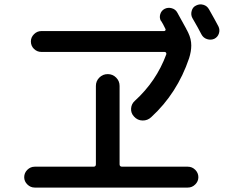

<svg xmlns="http://www.w3.org/2000/svg" viewBox="-20 -846 1040 871"><path d="M870.1 -821.3Q885.7 -829.1 902.8 -824.2Q919.9 -819.3 928.7 -802.7Q957 -752.9 970.7 -726.6Q978.5 -710.9 973.1 -694.3Q967.8 -677.7 952.1 -669.9Q936.5 -663.1 919.4 -668.5Q902.3 -673.8 893.6 -690.4Q880.9 -715.8 852.5 -764.6Q844.7 -779.3 849.6 -796.9Q854.5 -814.5 870.1 -821.3ZM137.7 4.9Q118.2 4.9 104 -9.3Q89.8 -23.4 89.8 -42Q89.8 -61.5 104 -75.7Q118.2 -89.8 137.7 -89.8H404.3Q415 -89.8 415 -100.6V-456.1Q415 -478.5 430.7 -494.1Q446.3 -509.8 468.8 -509.8Q491.2 -509.8 506.8 -494.1Q522.5 -478.5 522.5 -456.1V-100.6Q522.5 -89.8 534.2 -89.8H832Q851.6 -89.8 865.7 -75.7Q879.9 -61.5 879.9 -42Q879.9 -23.4 865.7 -9.3Q851.6 4.9 832 4.9ZM591.8 -388.7Q689.5 -477.5 734.4 -599.6Q735.4 -603.5 733.4 -606.9Q731.4 -610.4 726.6 -610.4H168Q148.4 -610.4 134.3 -624Q120.1 -637.7 120.1 -658.2Q120.1 -676.8 134.3 -690.9Q148.4 -705.1 168 -705.1H724.6Q728.5 -705.1 730.5 -708.5Q732.4 -711.9 730.5 -714.8Q718.8 -739.3 710.9 -751H710Q702.1 -765.6 707 -781.7Q711.9 -797.9 726.6 -805.7Q742.2 -813.5 759.3 -808.6Q776.4 -803.7 784.2 -789.1Q819.3 -725.6 825.2 -714.8Q825.2 -713.9 826.2 -711.9Q828.1 -710 830.1 -705.1Q832 -700.2 834 -697.3Q847.7 -668.9 847.7 -639.6Q847.7 -613.3 837.9 -582Q784.2 -422.9 666 -314.5Q649.4 -298.8 626.5 -299.3Q603.5 -299.8 587.9 -317.4Q573.2 -333 574.7 -354Q576.2 -375 591.8 -388.7Z"/></svg>

Font: Rounded-X Mgen+ 1m medium
Style: Regular
Weight: 500
Designer: [Source Han Sans]
Ryoko NISHIZUKA  (kana & ideographs); Paul D. Hunt (Latin, Greek & Cyrillic); Wenlong ZHANG  (bopomofo
Version: Version 1.059.20150602